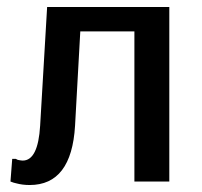

<svg xmlns="http://www.w3.org/2000/svg" viewBox="-20 -520 580 550"><path d="M65 10Q44 10 26 5Q20 4 10 0L15 -65H25L31 -62Q41 -60 45 -60Q89 -60 95 -160L115 -500H465V0H365V-430H210L195 -160Q185 10 65 10Z"/></svg>

Font: Scada
Style: Regular
Weight: 400
Designer: Jovanny Lemonad
Foundry: Jovanny Lemonad
Version: Version 4.100;PS 004.100;hotconv 1.0.88;makeotf.lib2.5.64775